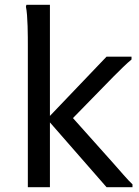

<svg xmlns="http://www.w3.org/2000/svg" viewBox="-20 -780 580 800"><path d="M452 -100 284 -288 452 -460C480 -488 508 -516 528 -532V-544H424L188 -297V-760H90L88 -752C96 -716 96 -628 96 -588V0H188V-270L424 0H532V-12C514 -28 478 -71 452 -100Z"/></svg>

Font: Kufam Arabic Latin Roman Normal
Style: Regular
Weight: 400
Designer: Wael Morcos & Artur Schmal
Version: Version 1.200;PS 001.200;hotconv 1.0.88;makeotf.lib2.5.64775